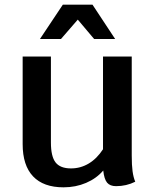

<svg xmlns="http://www.w3.org/2000/svg" viewBox="-20 -792 663 822"><path d="M559 -14Q521 5 477 5Q451 5 438.5 -10Q426 -25 422 -62Q393 -28 348.5 -9Q304 10 252 10Q166 10 121.5 -37Q77 -84 77 -175V-550H198V-182Q198 -122 218 -96.5Q238 -71 284 -71Q325 -71 360 -92Q395 -113 421 -153V-550H544V-126Q544 -85 547.5 -59Q551 -33 559 -14ZM249 -772H376L473 -625H383L313 -708L241 -625H151Z"/></svg>

Font: Krub SemiBold
Style: Regular
Weight: 600
Version: Version 1.000; ttfautohint (v1.6)